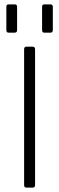

<svg xmlns="http://www.w3.org/2000/svg" viewBox="-20 -856 270 876"><path d="M9 -719V-825Q9 -836 19 -836H47Q58 -836 58 -825V-719Q58 -707 47 -707H19Q9 -707 9 -719ZM172 -719V-825Q172 -836 182 -836H210Q221 -836 221 -825V-719Q221 -707 210 -707H182Q172 -707 172 -719ZM140 -631V-12Q140 0 129 0H100Q90 0 90 -12V-631Q90 -643 100 -643H129Q140 -643 140 -631Z"/></svg>

Font: Rajdhani
Style: Regular
Weight: 400
Designer: Satya Rajpurohit, Jyotish Sonowal
Foundry: Indian Type Foundry
Version: Version 1.201 February 1, 2022